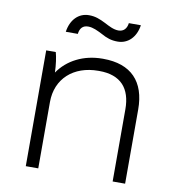

<svg xmlns="http://www.w3.org/2000/svg" viewBox="-80 -778 780 849"><g transform="rotate(10 310.0 -353.0)"><path d="M328 -684C300 -698 280 -706 252 -706C205 -706 171 -671 163 -616H217C220 -642 233 -656 257 -656C279 -656 300 -645 320 -635C347 -620 367 -613 396 -613C442 -613 477 -647 485 -702H431C428 -677 414 -662 391 -662C369 -662 347 -674 328 -684ZM92 0H148V-298C148 -403 224 -471 335 -471H339C436 -471 482 -418 482 -324V0H538V-333C538 -458 473 -527 347 -527H344C259 -527 188 -490 147 -430C146 -465 141 -499 135 -520H92Z"/></g></svg>

Font: Fixel Display Light
Style: Regular
Weight: 300
Designer: AlfaBravo + MacPaw
Foundry: Kyrylo Tkachov, Marchela Mozhyna, Serhii Makarenko, Maria Weinstein, Zakhar Kryvoshyya
Version: Version 1.211